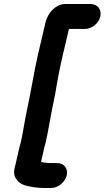

<svg xmlns="http://www.w3.org/2000/svg" viewBox="-20 -788 521 955"><path d="M431 -768H304C291 -768 279 -765 266 -758C237 -742 215 -712 206 -675L169 -517C153 -448 143 -383 129 -314L114 -240C102 -185 96 -136 84 -82C80 -71 78 -59 75 -48L52 52C42 94 73 128 112 136C138 142 165 147 197 147H235C269 147 304 118 312 84C320 50 298 23 264 23H224C214 23 205 21 195 20L184 18L199 -48C201 -58 204 -68 207 -78C220 -135 227 -185 239 -244L254 -318C265 -385 277 -449 293 -517L323 -644H403C437 -644 471 -672 479 -706C487 -740 465 -768 431 -768Z"/></svg>

Font: Electronic
Style: ThkIt
Weight: 900
Version: Version 1.011